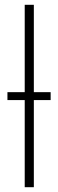

<svg xmlns="http://www.w3.org/2000/svg" viewBox="-20 -780 243 800"><path d="M83 0H121V-363H191V-396H121V-760H83V-396H11V-363H83Z"/></svg>

Font: Noto Sans SemiCondensed ExtraLight
Style: Regular
Weight: 200
Width: 4
Designer: Monotype Design Team
Foundry: Monotype Imaging Inc.
Version: Version 2.013